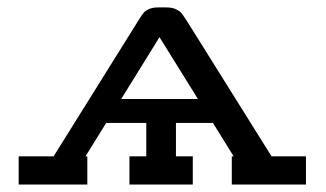

<svg xmlns="http://www.w3.org/2000/svg" viewBox="-20 -492 868 512"><path d="M29.8 0V-75.2H123L350.1 -439Q358.9 -453.1 363.5 -458.5Q368.2 -463.9 377.7 -468Q387.2 -472.2 401.9 -472.2H423.8Q439.9 -472.2 450 -467Q460 -461.9 463.9 -457Q467.8 -452.1 479 -435.1L704.1 -75.2H795.9V0H598.1V-75.2H603L547.9 -164.1H449.2V-75.2H494.1V0H325.2V-75.2H370.1V-164.1H263.2L208 -75.2H212.9V0ZM303.2 -228H507.8L405.8 -392.1H404.8Z"/></svg>

Font: CMU Concrete
Style: Bold
Weight: 700
Version: Version 0.7.0